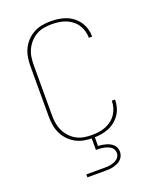

<svg xmlns="http://www.w3.org/2000/svg" viewBox="-172 -842 944 1161"><g transform="rotate(-20 300.0 -261.5)"><path d="M297 8Q269 8 241.5 3Q214 -2 189 -15.5Q164 -29 144.5 -49.5Q125 -70 112.5 -95.5Q100 -121 95.5 -149Q91 -177 91 -205V-530Q91 -558 95.5 -586Q100 -614 112.5 -639.5Q125 -665 144.5 -685.5Q164 -706 189 -719.5Q214 -733 241.5 -738Q269 -743 297 -743Q323 -743 348 -739.5Q373 -736 396.5 -727Q420 -718 440 -702.5Q460 -687 474.5 -666Q489 -645 496 -620.5Q503 -596 503 -571V-570H482V-571Q482 -593 475.5 -615Q469 -637 456.5 -655.5Q444 -674 425.5 -688Q407 -702 386 -710Q365 -718 342.5 -721Q320 -724 297 -724Q272 -724 246.5 -719.5Q221 -715 199 -702.5Q177 -690 159.5 -671Q142 -652 131 -629Q120 -606 116 -581Q112 -556 112 -530V-205Q112 -179 116 -154Q120 -129 131 -106Q142 -83 159.5 -64Q177 -45 199 -32.5Q221 -20 246.5 -15.5Q272 -11 297 -11Q320 -11 342.5 -14Q365 -17 386 -25Q407 -33 425.5 -47Q444 -61 456.5 -79.5Q469 -98 475.5 -120Q482 -142 482 -164V-165H503V-164Q503 -139 496 -114.5Q489 -90 474.5 -69Q460 -48 440 -32.5Q420 -17 396.5 -8Q373 1 348 4.5Q323 8 297 8ZM300 220H185V201H300Q311 201 322 200.5Q333 200 344 197.5Q355 195 365 191Q375 187 384 180Q393 173 398 163Q403 153 403 142Q403 131 398 120.5Q393 110 384 103.5Q375 97 365 93Q355 89 344 86.5Q333 84 322 83Q311 82 300 82H290V-11H310V64Q323 64 335.5 66Q348 68 360.5 71.5Q373 75 384.5 81Q396 87 405 96Q414 105 418.5 117Q423 129 423 142Q423 156 417.5 168.5Q412 181 402 190.5Q392 200 379.5 205.5Q367 211 354 214.5Q341 218 327.5 219Q314 220 300 220Z"/></g></svg>

Font: Iosevka Thin Extended
Style: Regular
Weight: 100
Width: 7
Monospace: yes
Designer: Belleve Invis
Foundry: Belleve Invis
Version: Version 32.5.0; ttfautohint (v1.8.4)